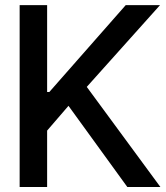

<svg xmlns="http://www.w3.org/2000/svg" viewBox="-20 -748 663 768"><path d="M58.6 0V-727.5H168.5V-379.9H177.2L482.9 -727.5H620.1L327.1 -400.4L621.6 0H489.3L253.9 -324.7L168.5 -225.6V0Z"/></svg>

Font: Inter Tight Medium
Style: Regular
Weight: 500
Designer: Rasmus Andersson
Foundry: rsms
Version: Version 3.004; ttfautohint (v1.8.4.7-5d5b)